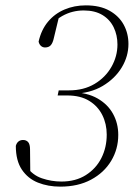

<svg xmlns="http://www.w3.org/2000/svg" viewBox="-20 -684 518 716"><path d="M205 12Q159 12 121.5 -3Q84 -18 61.5 -51.5Q39 -85 39 -140Q42 -151 49 -156.5Q56 -162 66 -162Q78 -162 85 -154Q92 -146 92 -127L93 -33L79 -63Q101 -31 136.5 -19Q172 -7 209 -7Q262 -7 300 -31Q338 -55 358 -94.5Q378 -134 378 -182Q378 -222 361.5 -255Q345 -288 312.5 -308Q280 -328 231 -328H195L199 -347H238Q292 -347 332.5 -371Q373 -395 395.5 -434.5Q418 -474 418 -518Q418 -553 404 -582Q390 -611 362 -628Q334 -645 292 -645Q271 -645 251 -640Q231 -635 211.5 -624Q192 -613 173 -593L202 -630L181 -543Q177 -524 169.5 -515.5Q162 -507 148 -507Q139 -507 132.5 -513Q126 -519 124 -529Q134 -573 159 -603Q184 -633 220.5 -648.5Q257 -664 300 -664Q353 -664 388.5 -644Q424 -624 441.5 -591.5Q459 -559 459 -520Q459 -474 434 -432.5Q409 -391 363 -363.5Q317 -336 251 -334L248 -340Q305 -339 343.5 -317Q382 -295 401.5 -259.5Q421 -224 421 -181Q421 -128 394.5 -84Q368 -40 319.5 -14Q271 12 205 12Z"/></svg>

Font: Source Serif 4 48pt Light
Style: Italic
Weight: 300
Italic angle: -12°
Designer: Frank Grießhammer
Foundry: Adobe Systems Incorporated
Version: Version 4.004;hotconv 1.0.116;makeotfexe 2.5.65601